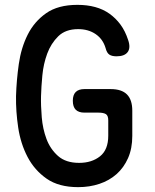

<svg xmlns="http://www.w3.org/2000/svg" viewBox="-20 -761 640 791"><path d="M426 -265Q426 -285 416 -291Q406 -297 386 -297H328Q304 -297 292 -309Q280 -321 280 -346Q280 -370 292 -382Q304 -394 328 -394H436Q481 -394 503 -372Q525 -350 525 -305V-201Q525 -149 507.5 -109.5Q490 -70 460 -43.5Q430 -17 389.5 -3.5Q349 10 302 10Q222 10 172 -25Q122 -60 93.5 -114.5Q65 -169 55 -235.5Q45 -302 46 -365Q48 -431 57.5 -497.5Q67 -564 94 -618Q121 -672 170 -706.5Q219 -741 299 -741Q339 -741 372 -732Q405 -723 431 -704.5Q457 -686 476.5 -659.5Q496 -633 508 -596Q519 -564 506 -546.5Q493 -529 460 -529Q441 -529 430.5 -536Q420 -543 415 -563Q404 -600 374 -620.5Q344 -641 302 -641Q250 -641 220 -611.5Q190 -582 174.5 -540Q159 -498 154.5 -450.5Q150 -403 149 -365Q148 -326 152 -278Q156 -230 171.5 -188.5Q187 -147 219 -118.5Q251 -90 306 -90Q358 -90 392 -117Q426 -144 426 -202Z"/></svg>

Font: Maple Mono Normal NL Medium
Style: Regular
Weight: 500
Monospace: yes
Designer: subframe7536
Version: Version 7.000